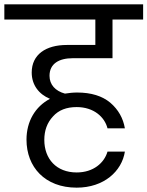

<svg xmlns="http://www.w3.org/2000/svg" viewBox="-47 -760 679 884"><path d="M392 -670V-553H261C164 -553 99 -509 99 -426C99 -369 132 -326 183 -305C115 -269 75 -201 75 -117C75 9 160 104 306 104C432 104 514 28 528 -62H448C433 -10 383 34 306 34C213 34 157 -28 157 -116C157 -159 170 -195 197 -224C223 -253 259 -267 306 -267C385 -267 435 -221 448 -169H528C520 -216 498 -255 461 -287C424 -318 373 -334 308 -334C289 -334 271 -332 252 -329C208 -341 181 -370 181 -411C181 -467 225 -492 288 -492H471V-670H612V-740H-27V-670Z"/></svg>

Font: Poppins
Style: Regular
Weight: 400
Designer: Ninad Kale (Devanagari), Jonny Pinhorn (Latin)
Foundry: Indian Type Foundry
Version: 4.004